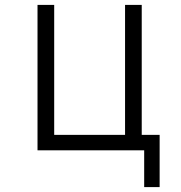

<svg xmlns="http://www.w3.org/2000/svg" viewBox="-20 -613 740 783"><path d="M568 150V0H133V-593H201V-63H490V-593H558V-63H631V150Z"/></svg>

Font: Martian Mono ExtraLight
Style: Regular
Weight: 200
Monospace: yes
Designer: Roman Shamin
Foundry: Evil Martians
Version: Version 1.000; ttfautohint (v1.8.4.7-5d5b)